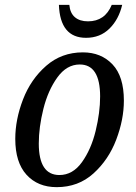

<svg xmlns="http://www.w3.org/2000/svg" viewBox="-20 -762 562 792"><path d="M43 -189Q43 -269 75 -352Q107 -435 170.5 -490.5Q234 -546 322 -546Q397 -546 444 -496.5Q491 -447 491 -347Q491 -269 459.5 -186Q428 -103 365.5 -46.5Q303 10 214 10Q136 10 89.5 -41Q43 -92 43 -189ZM393 -364Q393 -496 309 -496Q255 -496 216.5 -442.5Q178 -389 159 -313Q140 -237 140 -170Q140 -40 225 -40Q280 -40 318 -93Q356 -146 374.5 -222Q393 -298 393 -364ZM223 -742H266Q269 -708 289 -691Q309 -674 343 -674Q413 -674 441 -742H484Q470 -682 431.5 -644Q393 -606 335 -606Q228 -606 223 -742Z"/></svg>

Font: Noto Serif Narrow
Style: Italic
Weight: 400
Width: 4
Italic angle: -12°
Designer: Monotype Design Team
Foundry: Monotype Imaging Inc.
Version: Version 1.001